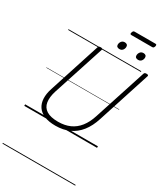

<svg xmlns="http://www.w3.org/2000/svg" viewBox="-421 -1522 1887 2182"><g transform="rotate(30 523.0 -430.5)"><path d="M418 19Q330 19 271.5 -5.5Q213 -30 182.5 -75Q152 -120 149 -182.5Q146 -245 171 -320L388 -992Q391 -1002 398 -1006.5Q405 -1011 421 -1011Q435 -1011 441.5 -1006.5Q448 -1002 444 -991L224 -315Q197 -229 207 -165.5Q217 -102 270 -68.5Q323 -35 421 -35Q509 -35 576 -65Q643 -95 691 -156Q739 -217 768 -308L990 -992Q993 -1002 1000 -1006.5Q1007 -1011 1022 -1011Q1052 -1011 1045 -991L823 -304Q789 -196 732.5 -124.5Q676 -53 597.5 -17Q519 19 418 19ZM613 -1099Q595 -1099 583.5 -1107.5Q572 -1116 572 -1134Q572 -1158 587 -1177.5Q602 -1197 630 -1197Q647 -1197 658.5 -1188Q670 -1179 670 -1161Q670 -1137 655.5 -1118Q641 -1099 613 -1099ZM858 -1099Q840 -1099 828.5 -1107.5Q817 -1116 817 -1134Q817 -1158 832 -1177.5Q847 -1197 875 -1197Q893 -1197 904 -1188Q915 -1179 915 -1161Q915 -1137 900.5 -1118Q886 -1099 858 -1099ZM652 -1305Q640 -1305 637 -1311.5Q634 -1318 638 -1330Q642 -1344 648 -1350.5Q654 -1357 666 -1357H938Q950 -1357 952.5 -1350Q955 -1343 952 -1330Q948 -1317 942 -1311Q936 -1305 924 -1305ZM0 486H955V496H0ZM0 -20H955V0H0ZM0 -505H955V-500H0ZM0 -1006H955V-996H0Z"/></g></svg>

Font: Playwrite CA Guides
Style: Regular
Weight: 400
Designer: Veronika Burian, José Scaglione
Foundry: TypeTogether
Version: Version 1.003